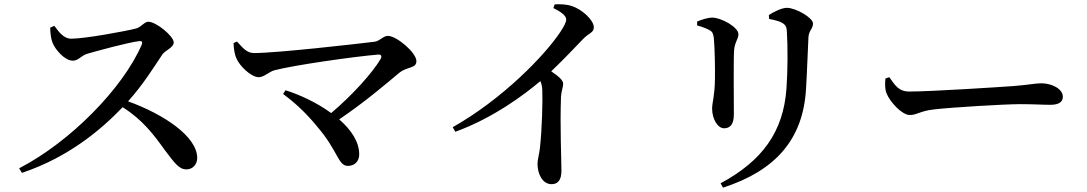

<svg xmlns="http://www.w3.org/2000/svg" viewBox="-20 -800 5000 883"><path d="M211 -673C211 -646 215 -622 221 -605C233 -573 277 -521 315 -521C342 -521 350 -543 382 -553C434 -568 567 -604 620 -611C631 -612 637 -609 632 -595C546 -395 304 -148 68 -26L81 -5C302 -79 452 -211 544 -307C636 -249 686 -182 740 -107C782 -52 803 -21 837 -21C869 -21 887 -47 887 -73C887 -173 732 -275 569 -334C637 -409 693 -499 727 -550C739 -568 779 -581 779 -605C779 -633 699 -700 662 -700C644 -700 629 -675 606 -669C555 -656 370 -622 307 -622C273 -622 250 -654 230 -681Z M1293 -385 1282 -368C1329 -333 1383 -286 1436 -221C1536 -106 1534 -37 1580 -37C1609 -37 1632 -56 1632 -90C1632 -148 1595 -203 1540 -251C1657 -330 1755 -414 1816 -465C1853 -495 1895 -484 1895 -519C1895 -558 1804 -635 1764 -635C1742 -635 1727 -611 1702 -608C1612 -597 1252 -556 1148 -556C1114 -556 1095 -582 1070 -609L1054 -602C1055 -572 1060 -548 1067 -532C1082 -496 1135 -445 1170 -445C1195 -445 1218 -471 1243 -477C1330 -500 1609 -540 1719 -549C1733 -550 1738 -542 1730 -528C1692 -464 1601 -363 1503 -280C1440 -326 1363 -363 1293 -385Z M2525 -763C2561 -745 2584 -728 2584 -710C2584 -699 2575 -680 2557 -653C2485 -545 2292 -345 2062 -215L2074 -194C2251 -258 2398 -370 2465 -427C2471 -414 2473 -402 2474 -385C2476 -340 2473 -205 2463 -119C2459 -86 2452 -65 2452 -46C2452 -3 2473 47 2517 47C2547 47 2562 26 2562 -14C2562 -69 2555 -217 2560 -356C2562 -383 2570 -399 2570 -415C2570 -432 2546 -451 2515 -472C2576 -530 2626 -584 2662 -621C2690 -650 2711 -649 2711 -675C2711 -706 2658 -757 2610 -772C2584 -781 2556 -781 2531 -780Z M3305 63C3543 -14 3674 -156 3687 -393C3691 -454 3695 -570 3698 -629C3700 -660 3719 -668 3719 -692C3719 -718 3640 -764 3599 -764C3576 -764 3541 -747 3516 -731L3517 -713C3541 -708 3564 -703 3577 -695C3596 -684 3598 -672 3599 -651C3603 -589 3603 -475 3597 -394C3583 -193 3485 -60 3294 43ZM3186 -683C3208 -677 3227 -670 3242 -662C3257 -654 3260 -646 3263 -624C3267 -585 3269 -483 3268 -435C3267 -360 3255 -327 3255 -301C3255 -252 3281 -210 3310 -210C3337 -210 3355 -227 3355 -274C3355 -330 3353 -525 3356 -568C3359 -607 3376 -620 3376 -643C3376 -675 3297 -719 3256 -719C3235 -719 3208 -710 3186 -701Z M4070 -445 4052 -439C4050 -417 4049 -392 4057 -371C4074 -329 4129 -271 4164 -271C4198 -271 4211 -290 4277 -297C4353 -306 4601 -321 4671 -321C4738 -321 4773 -318 4811 -318C4849 -318 4868 -331 4868 -355C4868 -391 4818 -417 4768 -417C4743 -417 4705 -409 4638 -404C4583 -400 4261 -379 4162 -379C4113 -379 4096 -408 4070 -445Z"/></svg>

Font: Noto Serif CJK HK SemiBold
Style: Regular
Weight: 600
Designer: Ryoko NISHIZUKA 西塚涼子 (kana & ideographs); Frank Grießhammer (Latin, Greek & Cyrillic); Wenlong ZHANG 张文龙 (bopomofo); San
Foundry: Adobe
Version: Version 2.001;hotconv 1.1.0;makeotfexe 2.6.0